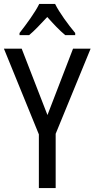

<svg xmlns="http://www.w3.org/2000/svg" viewBox="-20 -963 484 983"><path d="M262 -943H181C160 -900 116 -840 80 -794V-783H129C157 -806 189 -841 222 -876C253 -841 284 -808 314 -783H365V-794C330 -836 284 -898 262 -943ZM223 -374 91 -714H0L179 -275V0H265V-278L444 -714H354Z"/></svg>

Font: Noto Sans Arabic UI Cn
Style: Regular
Weight: 400
Width: 3
Designer: Monotype Design Team, Nadine Chahine and Nizar Qandah
Foundry: Monotype Imaging Inc.
Version: Version 2.010